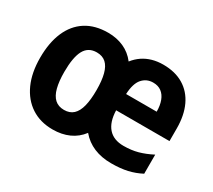

<svg xmlns="http://www.w3.org/2000/svg" viewBox="-111 -761 1081 974"><g transform="rotate(30 429.0 -274.0)"><path d="M600.1 -556.2Q669.9 -556.2 719 -526.6Q768.1 -497.1 794.2 -441.7Q820.3 -386.2 820.3 -308.6V-235.8H507.8Q509.8 -168 540.8 -133.1Q571.8 -98.1 629.9 -98.1Q675.3 -98.1 712.9 -108.4Q750.5 -118.7 792 -140.1V-28.3Q754.9 -8.8 714.4 0.5Q673.8 9.8 619.6 9.8Q563 9.8 518.3 -9Q473.6 -27.8 441.9 -65.4Q413.6 -27.8 371.6 -9Q329.6 9.8 276.9 9.8Q204.1 9.8 151.1 -24.9Q98.1 -59.6 69.3 -123.3Q40.5 -187 40.5 -274.4Q40.5 -362.3 67.6 -425.5Q94.7 -488.8 147.5 -522.7Q200.2 -556.6 277.3 -556.6Q327.1 -556.6 368.7 -538.1Q410.2 -519.5 439 -481.9Q458.5 -506.8 482.9 -523.2Q507.3 -539.6 536.6 -547.9Q565.9 -556.2 600.1 -556.2ZM276.9 -441.4Q227.1 -441.4 204.8 -399.9Q182.6 -358.4 182.6 -273.4Q182.6 -218.3 192.4 -180.7Q202.1 -143.1 223.1 -124Q244.1 -105 277.3 -105Q310.5 -105 331.1 -124Q351.6 -143.1 361.1 -180.7Q370.6 -218.3 370.6 -274.4Q370.6 -330.6 360.8 -367.4Q351.1 -404.3 330.6 -422.9Q310.1 -441.4 276.9 -441.4ZM601.1 -451.7Q562.5 -451.7 537.8 -423.3Q513.2 -395 510.3 -332.5H689.5Q689.5 -368.7 679.4 -395.5Q669.4 -422.4 649.9 -437Q630.4 -451.7 601.1 -451.7Z"/></g></svg>

Font: Open Sans SemiCondensed
Style: Bold
Weight: 700
Width: 4
Designer: Monotype Design Team
Foundry: Monotype Imaging Inc.
Version: Version 3.003